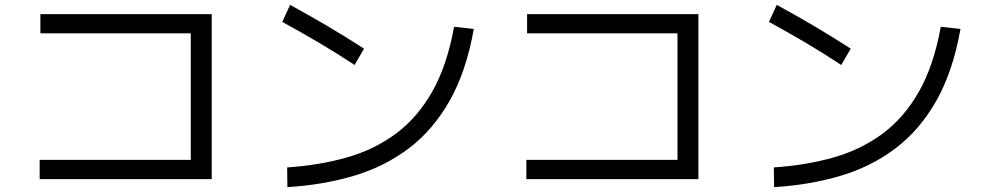

<svg xmlns="http://www.w3.org/2000/svg" viewBox="-20 -757 4040 789"><path d="M143 -21V-100H764V-620H146V-699H850V-21Z M1476 -557 1437 -490Q1363 -539 1289 -582.5Q1215 -626 1140 -667L1172 -737Q1249 -695 1325.5 -650Q1402 -605 1476 -557ZM1161 12 1160 -69Q1293 -78 1405.5 -110Q1518 -142 1606.5 -207.5Q1695 -273 1756 -380Q1817 -487 1846 -647L1927 -638Q1896 -463 1827.5 -342.5Q1759 -222 1659.5 -147Q1560 -72 1434 -34.5Q1308 3 1161 12Z M2143 -21V-100H2764V-620H2146V-699H2850V-21Z M3476 -557 3437 -490Q3363 -539 3289 -582.5Q3215 -626 3140 -667L3172 -737Q3249 -695 3325.5 -650Q3402 -605 3476 -557ZM3161 12 3160 -69Q3293 -78 3405.5 -110Q3518 -142 3606.5 -207.5Q3695 -273 3756 -380Q3817 -487 3846 -647L3927 -638Q3896 -463 3827.5 -342.5Q3759 -222 3659.5 -147Q3560 -72 3434 -34.5Q3308 3 3161 12Z"/></svg>

Font: Murecho
Style: Regular
Weight: 400
Designer: Neil Summerour
Foundry: Positype
Version: Version 1.010; ttfautohint (v1.8.3)